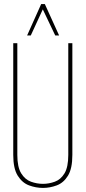

<svg xmlns="http://www.w3.org/2000/svg" viewBox="-20 -912 420 942"><path d="M45 -152V-700H65V-152Q65 -92 84 -61.5Q103 -31 132 -20.5Q161 -10 191 -10Q220 -10 249 -20.5Q278 -31 296.5 -61.5Q315 -92 315 -152V-700H335V-152Q335 -85 313.5 -50Q292 -15 258.5 -2.5Q225 10 191 10Q156 10 122.5 -2.5Q89 -15 67 -50Q45 -85 45 -152ZM113 -738 182 -892H200L270 -738H251L190 -866L131 -738Z"/></svg>

Font: Georama Condensed Thin
Style: Regular
Weight: 100
Width: 3
Designer: Jean-Baptiste Levee
Foundry: Production Type
Version: Version 1.000